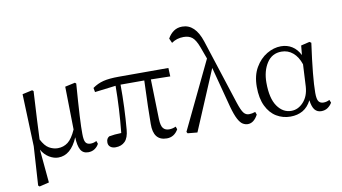

<svg xmlns="http://www.w3.org/2000/svg" viewBox="-93 -1033 2614 1467"><g transform="rotate(-10 1214.0 -300.0)"><path d="M592 -60 600 -37Q589 -15 567.5 -0.5Q546 14 517 14Q476 14 458 -18.5Q440 -51 438 -116Q383 14 285 14Q250 14 214.5 -7.5Q179 -29 156 -70L180 189L105 207L95 198L114 -104L99 -510L176 -527L186 -519Q171 -257 167 -147Q194 -94 226.5 -75.5Q259 -57 293 -57Q338 -57 372 -83Q406 -109 436 -177L430 -510L508 -527L517 -519Q494 -219 496 -133Q496 -83 507.5 -65.5Q519 -48 546 -48Q570 -48 592 -60Z M1084 -451 1092 -141Q1094 -89 1110 -70Q1126 -51 1156 -51Q1183 -51 1208 -63L1216 -41Q1184 14 1127 14Q1022 14 1024 -116Q1024 -221 1033 -452H849Q850 -273 835 -104Q830 -43 802.5 -15Q775 13 729 13Q704 13 688.5 0.5Q673 -12 673 -34Q673 -51 678.5 -61Q684 -71 695 -78Q737 -86 790 -87Q809 -272 810 -450L647 -430L641 -463Q680 -491 725.5 -502.5Q771 -514 848 -514H1231L1234 -448Z M1826 -68 1834 -46Q1802 14 1755 14Q1736 14 1717 3Q1698 -8 1680 -41.5Q1662 -75 1644 -140L1561 -456L1364 10L1289 3L1282 -9L1534 -534L1500 -627Q1478 -686 1452.5 -706.5Q1427 -727 1386 -727Q1332 -727 1292 -698L1276 -734Q1295 -768 1323 -787.5Q1351 -807 1389 -807Q1490 -807 1536 -666L1699 -162Q1719 -101 1735.5 -80Q1752 -59 1777 -59Q1800 -59 1826 -68Z M2240 -191 2249 -363Q2229 -423 2191 -455Q2153 -487 2103 -487Q2029 -487 1989 -425Q1949 -363 1949 -273Q1949 -151 1992 -89.5Q2035 -28 2100 -28Q2153 -28 2194 -72.5Q2235 -117 2240 -191ZM2400 -60 2409 -37Q2396 -15 2375 -0.5Q2354 14 2325 14Q2294 14 2275 -8.5Q2256 -31 2249 -84Q2223 -33 2182 -9.5Q2141 14 2086 14Q2027 14 1978 -15.5Q1929 -45 1900 -105Q1871 -165 1871 -254Q1871 -342 1906.5 -403Q1942 -464 1996 -496Q2050 -528 2106 -528Q2154 -528 2191.5 -504.5Q2229 -481 2253 -434L2260 -507L2327 -523L2340 -514Q2303 -248 2303 -132Q2303 -82 2315.5 -65Q2328 -48 2353 -48Q2377 -48 2400 -60Z"/></g></svg>

Font: Han-Nom Khai
Style: Regular
Weight: 400
Version: Version 1.200;June 22, 2023;FontCreator 14.0.0.2814 64-bit